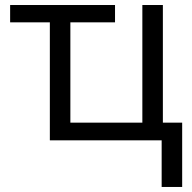

<svg xmlns="http://www.w3.org/2000/svg" viewBox="-20 -554 757 758"><path d="M434.1 -465.8H257.8V-69.8H542V-534.2H623V-69.8H699.2V184.1H618.2V0H176.8V-465.8H20V-534.2H434.1Z"/></svg>

Font: HunimalSansv1.5
Style: Regular
Weight: 400
Foundry: Ascender Corporation
Version: Version 1.10